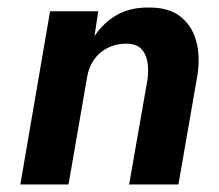

<svg xmlns="http://www.w3.org/2000/svg" viewBox="-20 -490 582 510"><path d="M372 -280 323 0H454L505 -294Q512 -344 500.5 -383.5Q489 -423 458 -447Q427 -471 372 -470Q325 -470 290 -450Q255 -430 231 -394L241 -460H113L34 0H162L211 -283Q215 -310 229 -330.5Q243 -351 265.5 -362.5Q288 -374 314 -374Q342 -374 355 -360.5Q368 -347 371.5 -326Q375 -305 372 -280Z"/></svg>

Font: Jost SemiBold
Style: Italic
Weight: 600
Italic angle: -5°
Version: Version 3.710